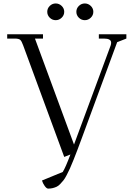

<svg xmlns="http://www.w3.org/2000/svg" viewBox="-20 -902 777 1121"><path d="M22 -676.8V-702.1H231V-676.8H184.1L412.1 -58.1L626 -636.2Q628.9 -645 628.9 -652.8Q628.9 -676.8 586.9 -676.8H557.1V-702.1H717.8V-676.8L664.1 -655.8L459 -99.1Q442.9 -55.2 432.4 -27.8Q421.9 -0.5 409.4 31.2Q397 63 388.4 81.3Q379.9 99.6 369.4 120.1Q358.9 140.6 350.1 151.4Q341.3 162.1 331.1 172.9Q320.8 183.6 310.1 188.5Q299.3 193.4 287.4 196.3Q275.4 199.2 261.2 199.2Q252 199.2 241 183.8Q230 168.5 225.1 151.9L346.2 102.1Q362.3 77.1 391.1 0L355 14.2L115.2 -637.2Q106.4 -662.1 97.9 -669.4Q89.4 -676.8 65.9 -676.8ZM270.5 -798.6Q255.9 -813 255.9 -833Q255.9 -853 270.5 -867.4Q285.2 -881.8 305.2 -881.8Q325.2 -881.8 340.1 -867.4Q355 -853 355 -833Q355 -813 340.1 -798.6Q325.2 -784.2 305.2 -784.2Q285.2 -784.2 270.5 -798.6ZM440.4 -798.6Q425.8 -813 425.8 -833Q425.8 -853 440.4 -867.4Q455.1 -881.8 475.1 -881.8Q495.1 -881.8 510 -867.4Q524.9 -853 524.9 -833Q524.9 -813 510 -798.6Q495.1 -784.2 475.1 -784.2Q455.1 -784.2 440.4 -798.6Z"/></svg>

Font: Dihjauti S
Style: Regular
Weight: 400
Designer: T. Christopher White
Version: Version 3.0.0